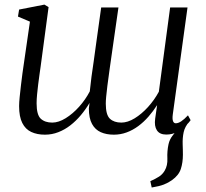

<svg xmlns="http://www.w3.org/2000/svg" viewBox="-20 -575 894 834"><path d="M639 239.5 633 212Q655.5 202 670.8 192.2Q686 182.5 695.5 166Q708.5 144 707 113Q705.5 82 712 51.5Q716.5 30.5 730.5 13Q744.5 -4.5 752.5 -15.5L802.5 -47Q783 -25 777.8 -0.8Q772.5 23.5 773.5 52.5Q774 64 774.2 75.2Q774.5 86.5 774.5 97Q774.5 131 765.5 158.8Q756.5 186.5 727 207.5Q711 219 691.8 226.5Q672.5 234 639 239.5ZM156.5 -286Q154.5 -271 151.5 -250.8Q148.5 -230.5 145.8 -208Q143 -185.5 141 -164.2Q139 -143 139 -126Q139 -76 157.2 -59.2Q175.5 -42.5 207 -42.5Q234.5 -42.5 265.2 -61.5Q296 -80.5 323.8 -111.5Q351.5 -142.5 370 -178Q373 -208.5 377.5 -242.5Q382 -276.5 387 -308.5Q392.5 -348.5 398 -388.5Q403.5 -428.5 409 -467.2Q414.5 -506 419.5 -542.5H494.5Q481.5 -452 472.2 -387Q463 -322 456.5 -277Q450 -232 446.5 -202.8Q443 -173.5 441.2 -155.2Q439.5 -137 439.5 -125Q439.5 -76 457.5 -59.2Q475.5 -42.5 507 -42.5Q534.5 -42.5 564.8 -61Q595 -79.5 622.8 -110Q650.5 -140.5 670 -176.5L719 -542.5H794.5L730.5 -77.5Q728 -58.5 731.5 -49Q735 -39.5 743.5 -39.5Q754 -39.5 766.8 -47.8Q779.5 -56 796.5 -74L808 -53Q803 -45 788 -30Q773 -15 751 -2.8Q729 9.5 702.5 9.5Q673.5 9.5 661.5 -9Q649.5 -27.5 654 -59.5L662.5 -118.5Q645.5 -92 625 -68.5Q604.5 -45 580.5 -27.2Q556.5 -9.5 530 0.2Q503.5 10 474.5 10Q442 10 417.8 -0.8Q393.5 -11.5 379.8 -36.5Q366 -61.5 366 -104L369 -128Q352 -99.5 331 -74.5Q310 -49.5 285.5 -30.5Q261 -11.5 233.2 -0.8Q205.5 10 175 10Q141 10 115.8 -1.8Q90.5 -13.5 76.8 -40.8Q63 -68 63 -114Q63 -129.5 65.5 -154.2Q68 -179 71.2 -206Q74.5 -233 77.5 -256.2Q80.5 -279.5 82.5 -291L110 -481L58 -503L63 -533.5L173 -555L191 -544Z"/></svg>

Font: Merriweather 48pt Light
Style: Italic
Weight: 300
Italic angle: -7.8°
Version: Version 2.101